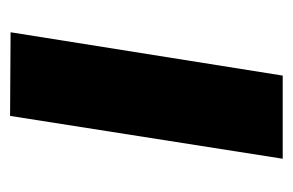

<svg xmlns="http://www.w3.org/2000/svg" viewBox="-120 -461 581 381"><g transform="rotate(90 170.5 -270.5)"><path d="M210 0 44 -1 130 -541H295Z"/></g></svg>

Font: Georama Extra Expanded SemiBold
Style: Italic
Weight: 600
Width: 8
Italic angle: -9°
Designer: Jean-Baptiste Levee
Foundry: Production Type
Version: Version 1.000